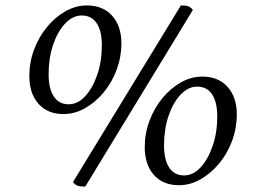

<svg xmlns="http://www.w3.org/2000/svg" viewBox="-20 -675 947 707"><path d="M214 -255Q155 -255 121.5 -293Q88 -331 88 -395Q88 -446 105.5 -492.5Q123 -539 153 -575.5Q183 -612 221 -633.5Q259 -655 300 -655Q359 -655 393 -617Q427 -579 427 -516Q427 -465 409.5 -418Q392 -371 361.5 -334.5Q331 -298 293 -276.5Q255 -255 214 -255ZM233 -291Q266 -291 293.5 -320.5Q321 -350 338 -399.5Q355 -449 355 -508Q355 -561 336 -589.5Q317 -618 281 -618Q248 -618 220 -588.5Q192 -559 175.5 -510Q159 -461 159 -402Q159 -349 178 -320Q197 -291 233 -291ZM294 12Q270 12 261.5 7Q253 2 249 -5L646 -655Q669 -655 677.5 -650Q686 -645 690 -638ZM639 7Q580 7 546.5 -31Q513 -69 513 -133Q513 -184 530.5 -230.5Q548 -277 578 -313.5Q608 -350 646 -371.5Q684 -393 725 -393Q784 -393 818 -355Q852 -317 852 -254Q852 -203 834.5 -156Q817 -109 786.5 -72.5Q756 -36 718 -14.5Q680 7 639 7ZM658 -29Q691 -29 718.5 -58.5Q746 -88 763 -137.5Q780 -187 780 -246Q780 -299 761 -327.5Q742 -356 706 -356Q673 -356 645 -326.5Q617 -297 600.5 -248Q584 -199 584 -140Q584 -87 603 -58Q622 -29 658 -29Z"/></svg>

Font: Petrona Light
Style: Italic
Weight: 300
Italic angle: -9°
Designer: Ringo R. Seeber
Foundry: Ringo R. Seeber
Version: Version 2.001; ttfautohint (v1.8.3)